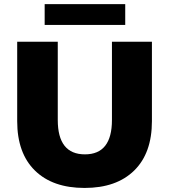

<svg xmlns="http://www.w3.org/2000/svg" viewBox="-20 -904 826 938"><path d="M64 -312V-700.2H262.2V-317.9Q262.2 -149.9 395 -149.9Q526.9 -149.9 526.9 -317.9V-700.2H722.2V-312Q722.2 -155.8 635.5 -70.8Q548.8 14.2 393.1 14.2Q237.3 14.2 150.6 -70.8Q64 -155.8 64 -312ZM198.2 -782.2V-883.8H591.8V-782.2Z"/></svg>

Font: Montserrat ExtraBold
Style: Regular
Weight: 800
Designer: Julieta Ulanovsky
Foundry: Julieta Ulanovsky
Version: Version 9.000